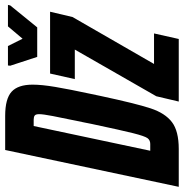

<svg xmlns="http://www.w3.org/2000/svg" viewBox="-18 -724 728 761"><g transform="rotate(-90 346.5 -344.0)"><path d="M132 -688H267Q335 -688 363 -662.5Q391 -637 391 -579Q391 -543 382 -489.5Q373 -436 354 -347Q348 -321 346 -309Q316 -169 297 -111.5Q278 -54 242.5 -27Q207 0 136 0H-14ZM235 -344Q238 -359 241 -374Q244 -389 247 -403Q259 -460 266.5 -499Q274 -538 274 -553Q274 -567 268.5 -571Q263 -575 252 -575H227L129 -113H156Q171 -113 179 -124Q187 -135 198.5 -180.5Q210 -226 235 -344ZM324 0 345 -89 530 -412H413L435 -510H680L659 -421L473 -98H594L572 0ZM501 -561 466 -668 467 -677H544L573 -619L622 -677H707L705 -668L618 -561Z"/></g></svg>

Font: Saira Ultra Condensed ExtraBold
Style: Italic
Weight: 800
Width: 1
Italic angle: -12°
Designer: Hector Gatti with collaboration of the Omnibus-Type team
Foundry: Omnibus-Type
Version: Version 1.001; ttfautohint (v1.8)